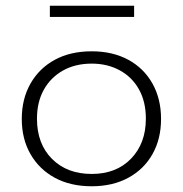

<svg xmlns="http://www.w3.org/2000/svg" viewBox="-20 -642 640 670"><path d="M300 8Q226 8 171.5 -21.5Q117 -51 86.5 -104Q56 -157 56 -227Q56 -297 86.5 -350.5Q117 -404 171.5 -433.5Q226 -463 300 -463Q373 -463 427.5 -433.5Q482 -404 512 -350.5Q542 -297 542 -227Q542 -157 512 -104Q482 -51 427.5 -21.5Q373 8 300 8ZM300 -35Q386 -35 437.5 -88.5Q489 -142 489 -228Q489 -287 465 -330Q441 -373 398 -396.5Q355 -420 300 -420Q243 -420 200 -396Q157 -372 133 -329Q109 -286 109 -228Q109 -140 161.5 -87.5Q214 -35 300 -35ZM154 -583V-622H448V-583Z"/></svg>

Font: Inconsolata Expanded Light
Style: Regular
Weight: 300
Width: 7
Monospace: yes
Designer: Raph Levien, Cyreal, Brenton Simpson
Foundry: Raph Levien, Cyreal, Google
Version: Version 3.001; ttfautohint (v1.8.2.53-6de2)